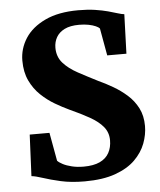

<svg xmlns="http://www.w3.org/2000/svg" viewBox="-54 -799 714 857"><g transform="rotate(-5 303.0 -370.0)"><path d="M291.5 11Q231 11 184.5 0.5Q138 -10 105.8 -20.8Q73.5 -31.5 56 -33L64.5 -218.5H153L176 -91.5Q184 -83 200 -74.8Q216 -66.5 239.5 -60.8Q263 -55 292.5 -55Q336.5 -55 364.8 -68.2Q393 -81.5 406.2 -105.8Q419.5 -130 419.5 -162Q419.5 -197 398.5 -222.5Q377.5 -248 339.5 -269.5Q301.5 -291 250.5 -314Q221.5 -327.5 188.5 -346.8Q155.5 -366 126.2 -393.8Q97 -421.5 78.8 -459.8Q60.5 -498 60.5 -550Q60.5 -603.5 90.2 -649.8Q120 -696 179.8 -724.2Q239.5 -752.5 328.5 -752.5Q371 -752.5 403.8 -747.5Q436.5 -742.5 461.2 -735.8Q486 -729 503.5 -723.5Q521 -718 532 -717L526 -540.5H440L418 -663Q413.5 -668.5 400.8 -674.2Q388 -680 369 -683.8Q350 -687.5 327 -687.5Q286.5 -687.5 261.5 -675Q236.5 -662.5 224.5 -641.5Q212.5 -620.5 212.5 -594.5Q212.5 -554 237 -526.2Q261.5 -498.5 302 -476.5Q342.5 -454.5 390 -430.5Q421 -416.5 454.2 -397.2Q487.5 -378 516.2 -352.5Q545 -327 562.8 -292.5Q580.5 -258 580.5 -212Q580.5 -173.5 565.8 -134.2Q551 -95 517.8 -62Q484.5 -29 428.8 -9Q373 11 291.5 11Z"/></g></svg>

Font: Merriweather ExtraBold
Style: Regular
Weight: 800
Version: Version 2.100